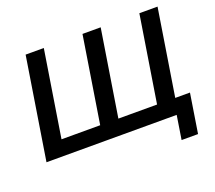

<svg xmlns="http://www.w3.org/2000/svg" viewBox="-141 -895 1397 1250"><g transform="rotate(-20 557.5 -270.0)"><path d="M914 165 940 0H38L150 -705H276L181 -107H449L544 -705H670L575 -107H843L938 -705H1064L969 -107H1071L1028 165Z"/></g></svg>

Font: Nunito Sans
Style: Bold Italic
Weight: 700
Italic angle: -9°
Designer: Vernon Adams
Foundry: Vernon Adams
Version: Version 3.006; ttfautohint (v1.8.3)